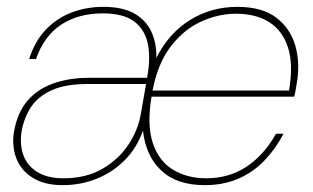

<svg xmlns="http://www.w3.org/2000/svg" viewBox="-20 -528 913 560"><path d="M163 12Q109 12 74.5 -10Q40 -32 27 -68Q14 -104 21 -145Q31 -200 60 -234Q89 -268 135 -284.5Q181 -301 239 -301H409Q420 -359 411 -401Q402 -443 370.5 -466Q339 -489 280 -489Q209 -489 159 -456.5Q109 -424 85 -356H65Q82 -409 114.5 -442.5Q147 -476 190 -492Q233 -508 281 -508Q338 -508 372 -488.5Q406 -469 421.5 -435.5Q437 -402 436 -359Q472 -431 534 -469.5Q596 -508 672 -508Q745 -508 786.5 -476Q828 -444 842 -392.5Q856 -341 845 -282Q844 -275 843 -269.5Q842 -264 841 -258.5Q840 -253 838 -246H422Q408 -163 426 -110Q444 -57 485.5 -32.5Q527 -8 581 -8Q649 -8 700 -42.5Q751 -77 785 -138H807Q784 -94 751.5 -60Q719 -26 675.5 -7Q632 12 577 12Q496 12 450.5 -30.5Q405 -73 397 -147Q379 -96 343.5 -60.5Q308 -25 261.5 -6.5Q215 12 163 12ZM165 -8Q231 -8 278.5 -35.5Q326 -63 354.5 -106Q383 -149 391 -197L406 -283H236Q170 -283 130 -264.5Q90 -246 70 -215Q50 -184 43 -145Q37 -107 48 -76Q59 -45 88.5 -26.5Q118 -8 165 -8ZM425 -264H823Q836 -340 820 -389.5Q804 -439 765 -463.5Q726 -488 668 -488Q617 -488 566.5 -465Q516 -442 478 -392.5Q440 -343 425 -264Z"/></svg>

Font: DM Sans 28pt Thin
Style: Italic
Weight: 250
Italic angle: -10°
Version: Version 4.004;gftools[0.9.30]